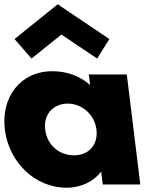

<svg xmlns="http://www.w3.org/2000/svg" viewBox="-31 -860 734 895"><path d="M36.8 -678 115.9 -587 255.2 -699 421.9 -587 478.8 -678 237.9 -840ZM-8.4 -256C-26.9 -406 63.2 -528 213.2 -528C282.2 -528 342 -505 389 -464L383 -513H560L623 0H448L440.9 -58H438.9C406 -16 349.8 15 279.8 15C129.8 15 10 -106 -8.4 -256ZM179.6 -256C188.2 -186 242.3 -136 314.3 -136C383.3 -136 427.2 -186 418.6 -256C409.8 -327 350.7 -377 284.7 -377C217.7 -377 170.8 -327 179.6 -256Z"/></svg>

Font: Hussar
Style: BdOpOblOne
Weight: 700
Foundry: Cannot Into Space Fonts
Version: Version 2.00